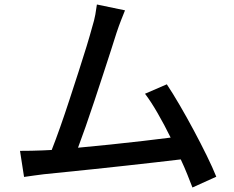

<svg xmlns="http://www.w3.org/2000/svg" viewBox="-20 -795 1040 854"><path d="M169 -126 210 -128Q227 -171 247.5 -229Q268 -287 289 -351.5Q310 -416 330 -477.5Q350 -539 365.5 -590Q381 -641 389 -671Q400 -707 404 -730Q408 -753 411 -775L536 -749Q528 -729 518.5 -705Q509 -681 498 -648Q489 -619 473.5 -571Q458 -523 439 -465Q420 -407 400 -346.5Q380 -286 361 -232Q342 -178 327 -138Q395 -144 470 -152Q545 -160 615.5 -168Q686 -176 739 -183Q711 -240 681 -292Q651 -344 625 -378L722 -420Q748 -381 779.5 -327Q811 -273 842 -215Q873 -157 899.5 -103Q926 -49 942 -9L836 39Q826 13 813 -19.5Q800 -52 784 -86Q736 -80 672.5 -73Q609 -66 538.5 -58Q468 -50 399.5 -43Q331 -36 272.5 -30Q214 -24 175 -20Q156 -18 133 -14.5Q110 -11 87 -8L69 -124Q92 -124 119.5 -124.5Q147 -125 169 -126Z"/></svg>

Font: Source Han Sans SC Medium
Style: Regular
Weight: 500
Designer: Ryoko NISHIZUKA 西塚涼子 (kana, bopomofo & ideographs); Paul D. Hunt (Latin, Greek & Cyrillic); Sandoll Communications 산돌커뮤니
Foundry: Adobe
Version: Version 2.004;hotconv 1.0.118;makeotfexe 2.5.65603